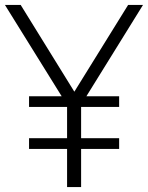

<svg xmlns="http://www.w3.org/2000/svg" viewBox="-20 -760 602 780"><path d="M98 -155V-198.5H252.5V-325.5H98V-369H230.5L0 -740H64L282 -387.5L500.5 -740H561L331 -369H464V-325.5H309.5V-198.5H464V-155H309.5V0H252.5V-155Z"/></svg>

Font: Encode Sans Semi Condensed Light
Style: Regular
Weight: 300
Width: 4
Designer: Multiple Designers
Foundry: Impallari Type
Version: Version 3.000; ttfautohint (v1.8.3) -l 8 -r 50 -G 200 -x 14 